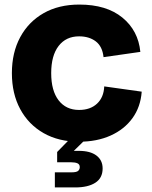

<svg xmlns="http://www.w3.org/2000/svg" viewBox="-20 -610 667 840"><path d="M326 10Q237 10 171 -27.5Q105 -65 68.5 -132.5Q32 -200 32 -290Q32 -380 68.5 -447.5Q105 -515 171 -552.5Q237 -590 327 -590Q446 -590 515.5 -533Q585 -476 594 -383L433 -360Q428 -407 399 -429Q370 -451 326 -451Q269 -451 236.5 -409Q204 -367 204 -290Q204 -213 236.5 -171Q269 -129 326 -129Q375 -129 404.5 -156.5Q434 -184 436 -232L600 -209Q595 -142 559.5 -93Q524 -44 464 -17Q404 10 326 10ZM220 210V144H292Q315 144 322 137.5Q329 131 329 121Q329 109 319 104.5Q309 100 292 100H230V55L317 -34L354 0L303 50H325Q375 50 402 70.5Q429 91 429 127Q429 169 397 189.5Q365 210 309 210Z"/></svg>

Font: BDO Grotesk ExtraBold
Style: Regular
Weight: 800
Designer: Deni Anggara
Foundry: Lokal Container
Version: Version 2.000